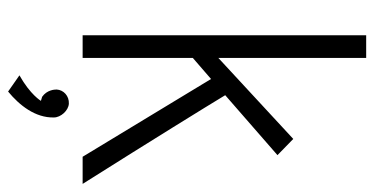

<svg xmlns="http://www.w3.org/2000/svg" viewBox="-245 -495 924 474"><g transform="rotate(90 217.0 -258.0)"><path d="M434 0C323 -176 244 -304 215 -352L363 -481L323 -520L123 -335V-700H67V0H123V-272L175 -317L367 0ZM206 184C240 156 271 117 270 71C270 54 253 35 236 34C217 33 202 47 201 64C201 70 202 88 219 100L229 103C229 103 214 129 166 156Z"/></g></svg>

Font: Advent Pro
Style: Regular
Weight: 400
Designer: Andreas Kalpakidis
Foundry: Andreas Kalpakidis
Version: Version 2.002 2008